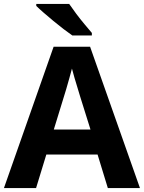

<svg xmlns="http://www.w3.org/2000/svg" viewBox="-20 -954 730 974"><path d="M527 0 475 -170H215L163 0H0L252 -717H437L690 0ZM387 -463Q382 -480 374 -506Q366 -532 358 -559Q350 -586 345 -606Q340 -586 331.5 -556.5Q323 -527 315.5 -500.5Q308 -474 304 -463L253 -297H439ZM331 -934Q346 -912 366.5 -884.5Q387 -857 408.5 -831.5Q430 -806 446 -787V-774H347Q328 -787 302.5 -806.5Q277 -826 250.5 -848Q224 -870 201 -890Q178 -910 164 -924V-934Z"/></svg>

Font: Noto Sans Ethiopic
Style: Bold
Weight: 700
Designer: Monotype Design Team
Foundry: Monotype Imaging Inc.
Version: Version 2.102; ttfautohint (v1.8.4.7-5d5b)